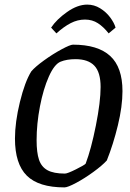

<svg xmlns="http://www.w3.org/2000/svg" viewBox="-20 -805 566 834"><path d="M45 -203Q45 -274 66.5 -362Q88 -450 116 -495Q133 -515 171 -542.5Q209 -570 247 -590.5Q285 -611 297 -611Q405 -611 458.5 -562Q512 -513 512 -409Q512 -343 492 -260.5Q472 -178 444 -108Q424 -86 385.5 -58Q347 -30 310.5 -10.5Q274 9 260 9Q148 9 96.5 -42Q45 -93 45 -203ZM352 -94Q376 -157 396.5 -260Q417 -363 417 -427Q417 -491 390 -519.5Q363 -548 308 -548Q270 -548 243 -537Q216 -526 192 -472Q168 -418 153.5 -342.5Q139 -267 139 -196Q139 -142 149.5 -111Q160 -80 186.5 -65.5Q213 -51 262 -51Q273 -51 310 -69.5Q347 -88 352 -94ZM202 -685Q226 -721 271.5 -753Q317 -785 359 -785Q389 -785 415 -769Q441 -753 458.5 -729.5Q476 -706 482 -685L452 -660Q430 -688 405.5 -704Q381 -720 349 -720Q317 -720 287 -704.5Q257 -689 225 -660Z"/></svg>

Font: Grenze
Style: Italic
Weight: 400
Italic angle: -10°
Designer: Renata Polastri
Foundry: Omnibus-Type
Version: Version 1.002; ttfautohint (v1.8)